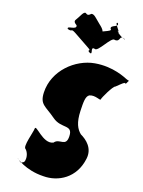

<svg xmlns="http://www.w3.org/2000/svg" viewBox="-116 -1242 962 1292"><g transform="rotate(10 364.5 -596.0)"><path d="M308 -1111C298 -1100 292 -1091 316 -1071C327 -1037 251 -1059 262 -1038C286 -1018 238 -1056 262 -1036C299 -1018 279 -1048 317 -1018C341 -998 394 -956 418 -936C450 -910 409 -929 434 -903C456 -881 413 -923 437 -903C462 -891 429 -949 463 -936C487 -916 563 -1038 587 -1018C628 -1009 611 -1060 646 -1036C673 -1019 623 -1058 647 -1038C657 -1020 588 -1077 603 -1071C627 -1051 574 -1099 598 -1079C613 -1073 560 -1141 587 -1134C611 -1114 562 -1155 586 -1135C607 -1103 537 -1117 546 -1087C570 -1067 453 -1062 477 -1042C491 -1016 424 -1034 449 -1008C471 -986 428 -1028 452 -1008C477 -996 465 -1016 487 -1042C517 -1062 461 -1108 455 -1119C436 -1140 422 -1165 402 -1164C381 -1150 377 -1150 361 -1164C344 -1165 331 -1136 308 -1111ZM482 -840C349 -840 200 -742 178 -588C166 -502 205 -499 273 -429C334 -366 410 -411 398 -327C387 -248 336 -304 300 -266C228 -244 164 -374 159 -336C156 -314 100 -203 123 -191C139 -170 142 -139 135 -118C132 -99 114 -97 104 -97C98 -103 82 -123 80 -122C80 -122 144 -51 271 -32C377 -13 497 -61 538 -198C561 -272 513 -324 472 -353C446 -383 430 -425 442 -509C451 -570 457 -611 483 -621C524 -631 561 -596 563 -608C565 -619 629 -710 645 -710C661 -720 689 -741 701 -745C713 -739 711 -740 723 -758C731 -769 734 -758 710 -772C696 -780 610 -840 482 -840Z"/></g></svg>

Font: Hussar Przerywany
Style: Obl
Weight: 400
Foundry: Cannot Into Space Fonts
Version: Version 0.982